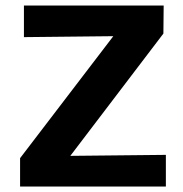

<svg xmlns="http://www.w3.org/2000/svg" viewBox="-20 -678 667 698"><path d="M53 0V-103L468 -646L534 -548L67 -543V-658H575L574 -556L160 -12L101 -110L583 -115V0Z"/></svg>

Font: Ysabeau SC ExtraBold
Style: Regular
Weight: 800
Designer: Christian Thalmann (Catharsis Fonts)
Version: Version 2.001;gftools[0.9.30]; featfreeze: smcp